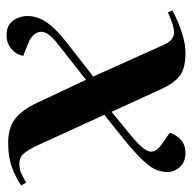

<svg xmlns="http://www.w3.org/2000/svg" viewBox="-20 -550 587 587"><g transform="rotate(90 273.5 -256.5)"><path d="M322 -304 384 -355Q431 -392 441 -414Q451 -436 423 -456L386 -482Q392 -502 407.5 -516Q423 -530 448 -530Q475 -530 490.5 -513Q506 -496 506 -475Q506 -454 496.5 -435Q487 -416 460 -389.5Q433 -363 380 -321L331 -282L422 -83Q439 -46 451 -34Q463 -22 480 -22Q497 -22 511 -28.5Q525 -35 538 -43L547 -28Q525 -12 493 0Q461 12 416 12Q371 12 343.5 -9Q316 -30 294 -77L224 -226L115 -140Q73 -108 77.5 -84.5Q82 -61 113 -49L151 -34Q146 -11 128.5 3Q111 17 88 17Q58 17 43.5 -2.5Q29 -22 29 -48Q29 -77 48.5 -106Q68 -135 119 -174L214 -248L121 -455Q110 -481 100 -488Q90 -495 79 -495Q68 -495 49.5 -489Q31 -483 18 -476L12 -490Q24 -497 46 -506.5Q68 -516 93.5 -523Q119 -530 142 -530Q190 -530 212 -512.5Q234 -495 250 -461Z"/></g></svg>

Font: Literata 72pt SemiBold
Style: Italic
Weight: 600
Italic angle: -2°
Designer: Latin by Veronika Burian and Jose Scaglione. Greek by Irene Vlachou. Cyrillic by Vera Evstafieva
Foundry: TypeTogether
Version: Version 3.002